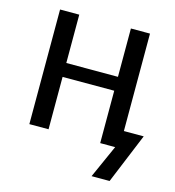

<svg xmlns="http://www.w3.org/2000/svg" viewBox="-103 -615 779 854"><g transform="rotate(15 287.0 -188.0)"><path d="M68.8 -527.8H157.2V-305.2H395V-527.8H482.9V-79.1H574.2L479 151.9H396L463.9 0H395V-241.2H157.2V0H68.8Z"/></g></svg>

Font: Libra Sans Modern
Style: Regular
Weight: 400
Foundry: Stefan Peev, Context Ltd
Version: Version 1.000